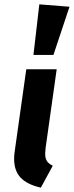

<svg xmlns="http://www.w3.org/2000/svg" viewBox="-20 -849 340 884"><path d="M190 -168Q188 -148 188 -141Q188 -120 196 -107.5Q204 -95 223 -86L168 15Q106 1 75.5 -30.5Q45 -62 45 -118Q45 -135 48 -154L101 -530H241ZM300 -818 226 -596H134L161 -829Z"/></svg>

Font: Fira Sans SemiBold
Style: Italic
Weight: 600
Italic angle: -8°
Designer: bBox Type GmbH & Carrois Corporate GbR & Edenspiekermann AG
Foundry: bBox Type GmbH & Carrois Corporate GbR & Edenspiekermann AG
Version: Version 4.301